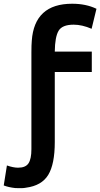

<svg xmlns="http://www.w3.org/2000/svg" viewBox="-101 -809 536 1027"><path d="M192 -424V-49Q192 69 157 126.5Q122 184 38 195Q20 199 -19 197Q-55 193 -81 183L-64 76Q-30 88 -4 88Q36 88 51.5 64.5Q67 41 67 -11V-528Q67 -570 69 -591Q83 -789 285 -789Q359 -789 415 -762L389 -655Q338 -677 293 -677Q232 -677 212.5 -644.5Q193 -612 192 -533H390V-424Z"/></svg>

Font: Repo
Style: DemiBold
Weight: 600
Designer: Stefan Peev
Foundry: Context Ltd
Version: Version 001.000